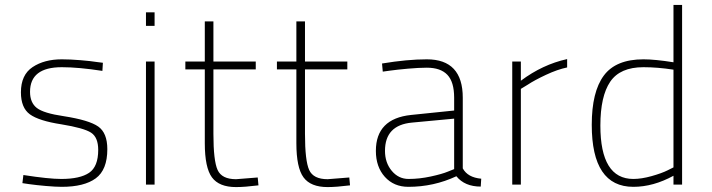

<svg xmlns="http://www.w3.org/2000/svg" viewBox="-20 -750 2892 780"><path d="M398 -495 396 -462Q299 -477 231 -477Q102 -477 102 -377Q102 -333 129.5 -311.5Q157 -290 239 -278Q342 -262 379 -236Q416 -210 416 -144Q416 -60 369 -25.5Q322 9 231 9Q206 9 166 5.5Q126 2 98 -2L71 -6L75 -39Q178 -23 229 -23Q305 -23 342 -48Q379 -73 379 -141Q379 -192 350 -211Q321 -230 229 -245Q138 -259 101.5 -285.5Q65 -312 65 -375Q65 -446 112.5 -477.5Q160 -509 231 -509Q265 -509 307 -505.5Q349 -502 374 -498Z M573 0V-500H608V0ZM573 -645V-700H608V-645Z M1019 -468H847V-206Q847 -97 864 -59.5Q881 -22 939 -22L1027 -29L1030 3Q974 10 939 10Q870 10 841 -29.5Q812 -69 812 -168V-468H733V-500H812V-663H847V-500H1019Z M1391 -468H1219V-206Q1219 -97 1236 -59.5Q1253 -22 1311 -22L1399 -29L1402 3Q1346 10 1311 10Q1242 10 1213 -29.5Q1184 -69 1184 -168V-468H1105V-500H1184V-663H1219V-500H1391Z M1860 -353V-66Q1880 -29 1935 -24L1933 8Q1868 8 1834 -34Q1742 9 1639 9Q1580 9 1543.5 -31.5Q1507 -72 1507 -137Q1507 -268 1650 -283L1825 -301V-353Q1825 -417 1797.5 -446Q1770 -475 1714 -475Q1682 -475 1637 -471Q1592 -467 1564 -463L1535 -459L1532 -492Q1634 -509 1714 -509Q1860 -509 1860 -353ZM1825 -268 1654 -252Q1544 -242 1544 -137Q1544 -89 1571.5 -56Q1599 -23 1640 -23Q1684 -23 1730 -33Q1776 -43 1800 -53L1825 -63Z M2061 0V-500H2096V-422Q2184 -488 2284 -510V-476Q2245 -468 2198 -446Q2151 -424 2124 -406L2096 -389V0Z M2751 -730V0H2716V-36Q2634 9 2553 9Q2384 9 2384 -243Q2384 -377 2433 -443Q2482 -509 2594 -509Q2641 -509 2716 -497V-730ZM2553 -23Q2586 -23 2627 -34.5Q2668 -46 2692 -58L2716 -70V-467Q2651 -477 2594 -477Q2499 -477 2459 -418Q2419 -359 2419 -240Q2419 -23 2553 -23Z"/></svg>

Font: TitilliumMaps29L
Style: 1 wt
Weight: 100
Designer: Campivisivi
Foundry: Accademia di Belle Arti di Urbino and students of MA course of Visual design
Version: Version 001.001